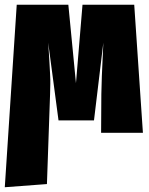

<svg xmlns="http://www.w3.org/2000/svg" viewBox="-40 -554 621 801"><path d="M520 -534.2 556.2 0H381.8L382.8 -161.1Q382.8 -203.6 391.1 -376L352.1 -51.8H204.1L161.1 -376Q162.1 -360.8 164.1 -330.1Q166 -299.3 166.7 -287.1Q167.5 -274.9 168.9 -245.6Q170.4 -216.3 169.9 -204.3Q169.4 -192.4 168.9 -161.1L155.8 213.9L-20 227.1L29.8 -534.2H245.1L276.9 -207L304.2 -534.2Z"/></svg>

Font: Fira Sans Compressed Heavy
Style: Regular
Weight: 900
Width: 1
Designer: Carrois Corporate & Edenspiekermann AG
Foundry: Carrois Corporate GbR & Edenspiekermann AG
Version: Version 4.203;PS 004.203;hotconv 1.0.88;makeotf.lib2.5.64775